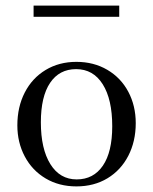

<svg xmlns="http://www.w3.org/2000/svg" viewBox="-20 -658 547 686"><path d="M42 -210Q42 -276 68.5 -327.5Q95 -379 143 -408Q191 -437 253 -437Q315 -437 363.5 -408.5Q412 -380 438.5 -330Q465 -280 465 -218Q465 -153 438.5 -101.5Q412 -50 364 -21Q316 8 253 8Q191 8 143 -20.5Q95 -49 68.5 -99Q42 -149 42 -210ZM381 -207Q381 -303 347 -357Q313 -411 252 -411Q192 -411 159 -362Q126 -313 126 -221Q126 -126 160 -71.5Q194 -17 254 -17Q314 -17 347.5 -66Q381 -115 381 -207ZM100 -638H406V-598H100Z"/></svg>

Font: Ibarra Real Nova
Style: Regular
Weight: 400
Designer: Jose Maria Ribagorda & Octavio Pardo
Foundry: Jose Maria Ribagorda
Version: Version 1.014